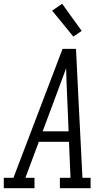

<svg xmlns="http://www.w3.org/2000/svg" viewBox="-50 -993 570 1013"><path d="M-30 0V-55H21L280 -735H351L363 -490L385 -55H428V0H266V-55H322L314 -245H155L84 -55H132V0ZM175 -300H312L304 -490Q302 -526 301 -562Q300 -598 299 -633Q286 -597 272.5 -561.5Q259 -526 246 -490ZM337 -800 225 -937 278 -973 381 -830Z"/></svg>

Font: Iosevka Slab Light
Style: Italic
Weight: 300
Italic angle: -9°
Monospace: yes
Designer: Belleve Invis
Foundry: Belleve Invis
Version: Version 11.1.1; ttfautohint (v1.8.3)